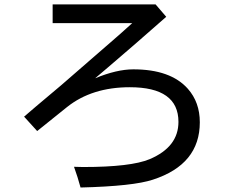

<svg xmlns="http://www.w3.org/2000/svg" viewBox="-20 -794 1040 860"><path d="M87.9 -271.5Q114.3 -294.9 253.9 -412.1Q341.8 -488.3 455.1 -586.9Q523.4 -645.5 572.3 -690.4H215.8V-774.4H676.8L724.6 -718.8Q576.2 -587.9 464.8 -493.2L419.9 -455.1L406.2 -443.4Q502.9 -483.4 577.1 -483.4Q744.1 -483.4 821.3 -396.5Q875 -335.9 875 -246.1Q875 -57.6 665 10.7Q577.1 40 340.8 45.9Q328.1 -1 311.5 -46.9Q344.7 -45.9 352.5 -45.9Q566.4 -45.9 650.4 -81.1Q779.3 -135.7 779.3 -248Q779.3 -403.3 561.5 -403.3Q391.6 -403.3 280.3 -314.5L146.5 -207Z"/></svg>

Font: MotoyaLCedar
Style: W3 mono
Weight: 400
Version: Version 1.01